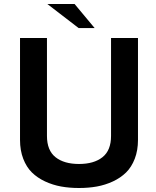

<svg xmlns="http://www.w3.org/2000/svg" viewBox="-20 -920 778 960"><path d="M214.8 -240.2Q214.8 -168 257.6 -134Q300.3 -100.1 375 -100.1Q449.7 -100.1 492.4 -134Q535.2 -168 535.2 -240.2V-730H669.9V-220.2Q669.9 -168 653.8 -126.2Q637.7 -84.5 610.4 -57.6Q583 -30.8 544.7 -12.9Q506.3 4.9 464.6 12.5Q422.9 20 375 20Q327.1 20 285.4 12.5Q243.7 4.9 205.3 -12.9Q167 -30.8 139.6 -57.6Q112.3 -84.5 96.2 -126.2Q80.1 -168 80.1 -220.2V-730H214.8ZM216.8 -899.9H353L453.1 -779.8H373Z"/></svg>

Font: Miedinger*
Style: Bold
Weight: 700
Version: Version 001.000